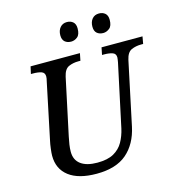

<svg xmlns="http://www.w3.org/2000/svg" viewBox="-130 -1027 1066 1150"><g transform="rotate(-15 402.5 -452.0)"><path d="M328 10Q216 10 156.5 -35.5Q97 -81 97 -163Q97 -179 100.5 -207Q104 -235 108 -252L181 -601Q186 -620 186 -631Q186 -655 166 -662Q146 -669 114 -669H101L111 -714H417L408 -669H395Q362 -669 335 -657Q308 -645 298 -600L223 -248Q218 -225 214.5 -201.5Q211 -178 211 -157Q211 -106 247 -79.5Q283 -53 349 -53Q413 -53 451 -74.5Q489 -96 509.5 -132.5Q530 -169 540 -214L623 -602Q624 -609 625.5 -617.5Q627 -626 627 -631Q627 -655 606.5 -662Q586 -669 555 -669H542L551 -714H805L797 -669H784Q751 -669 724 -657Q697 -645 687 -600L604 -208Q582 -105 515.5 -47.5Q449 10 328 10ZM584 -794Q560 -794 545 -807Q530 -820 530 -847Q530 -877 545.5 -895.5Q561 -914 588 -914Q611 -914 626 -901Q641 -888 641 -861Q641 -823 622.5 -808.5Q604 -794 584 -794ZM385 -794Q361 -794 346 -807Q331 -820 331 -847Q331 -877 347 -895.5Q363 -914 389 -914Q412 -914 427 -901Q442 -888 442 -861Q442 -823 424 -808.5Q406 -794 385 -794Z"/></g></svg>

Font: Noto Serif Medium
Style: Italic
Weight: 500
Italic angle: -12°
Designer: Monotype Design Team
Foundry: Monotype Imaging Inc.
Version: Version 2.014; ttfautohint (v1.8.4.7-5d5b)